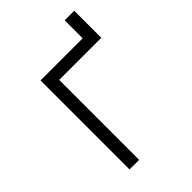

<svg xmlns="http://www.w3.org/2000/svg" viewBox="-188 -709 793 793"><g transform="rotate(-45 208.5 -312.5)"><path d="M92 0H148V-467H394V-625H338V-520H92Z"/></g></svg>

Font: Fixel Display Light
Style: Regular
Weight: 300
Designer: AlfaBravo + MacPaw
Foundry: Kyrylo Tkachov, Marchela Mozhyna, Serhii Makarenko, Maria Weinstein, Zakhar Kryvoshyya
Version: Version 1.211